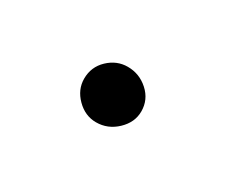

<svg xmlns="http://www.w3.org/2000/svg" viewBox="-32 -383 237 198"><g transform="rotate(30 86.0 -284.0)"><path d="M83 -317Q70 -317 60 -307.5Q50 -298 50 -284Q50 -271 60 -261Q70 -251 83 -251Q97 -251 107.5 -261Q118 -271 118 -284Q118 -298 107.5 -307.5Q97 -317 83 -317Z"/></g></svg>

Font: AdventPro_ExpandedRegular
Style: ExpandedRegular
Weight: 400
Width: 7
Designer: VivaRado, Andreas Kalpakidis
Foundry: VivaRado, Andreas Kalpakidis
Version: Version 3.000